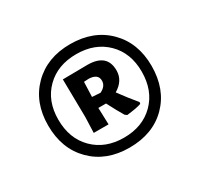

<svg xmlns="http://www.w3.org/2000/svg" viewBox="-91 -817 632 606"><g transform="rotate(-30 224.5 -514.5)"><path d="M224 -703Q309 -703 361 -651Q413 -599 413 -515Q413 -430 361.5 -378Q310 -326 224 -326Q140 -326 88 -378Q36 -430 36 -515Q36 -599 88 -651Q140 -703 224 -703ZM73 -515Q73 -446 115 -404Q157 -362 225 -362Q293 -362 335 -404Q377 -446 377 -515Q377 -583 335 -624.5Q293 -666 225 -666Q157 -666 115 -624.5Q73 -583 73 -515ZM239 -619Q310 -619 310 -558Q310 -521 273 -499Q300 -462 323 -435L322 -429Q306 -423 269 -419L262 -424Q248 -447 229 -484H201L203 -423H149L151 -480L149 -618ZM220 -579 203 -578 201 -524 231 -522Q254 -533 254 -553Q254 -578 220 -579Z"/></g></svg>

Font: Alegreya Sans ExtraBold
Style: Italic
Weight: 800
Italic angle: -7°
Designer: Juan Pablo del Peral
Foundry: Huerta Tipografica
Version: Version 2.007